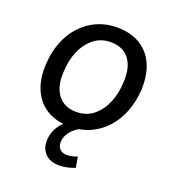

<svg xmlns="http://www.w3.org/2000/svg" viewBox="-130 -610 822 910"><g transform="rotate(20 281.0 -155.5)"><path d="M256 9Q187 9 139 -20Q91 -49 67.5 -103Q44 -157 48 -228Q51 -291 71 -342.5Q91 -394 125.5 -431.5Q160 -469 206 -489.5Q252 -510 306 -510Q375 -510 423 -481Q471 -452 494.5 -398.5Q518 -345 515 -272Q511 -210 491 -158.5Q471 -107 436.5 -69.5Q402 -32 356.5 -11.5Q311 9 256 9ZM259 -67Q309 -67 344.5 -95Q380 -123 400.5 -170.5Q421 -218 423 -278Q427 -352 395.5 -393Q364 -434 302 -434Q253 -434 217.5 -406Q182 -378 161.5 -331Q141 -284 139 -223Q135 -150 167 -108.5Q199 -67 259 -67ZM271 199Q224 199 199 173Q174 147 176 104Q178 58 209 20.5Q240 -17 285 -39L312 0Q290 9 274.5 23.5Q259 38 250 54.5Q241 71 240 90Q239 114 252 127Q265 140 288 140Q301 140 313.5 137Q326 134 340 129L349 183Q333 189 313 194Q293 199 271 199Z"/></g></svg>

Font: Nunitoga
Style: Medium Italic
Weight: 500
Italic angle: -9°
Designer: Vernon Adams
Foundry: Vernon Adams
Version: Version 1.0